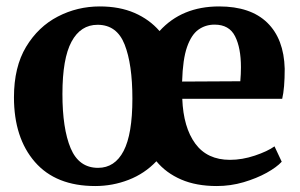

<svg xmlns="http://www.w3.org/2000/svg" viewBox="-20 -582 956 612"><path d="M283.5 11Q158 11 91.2 -65.8Q24.5 -142.5 24.5 -272Q24.5 -368.5 63.2 -432.8Q102 -497 164.2 -529.2Q226.5 -561.5 298 -561.5Q361 -561.5 408.8 -540.8Q456.5 -520 488.5 -483Q559.5 -561.5 678.5 -561.5Q778.5 -561.5 831.8 -509.8Q885 -458 887.5 -363Q887.5 -300.5 879.5 -267H561Q564.5 -176 602.5 -124.2Q640.5 -72.5 713 -72.5Q752 -72.5 792.2 -86Q832.5 -99.5 855 -115.5L878 -66.5Q862 -49 830 -31.2Q798 -13.5 756.5 -1.2Q715 11 671 11Q605.5 11 557.5 -9.8Q509.5 -30.5 478.5 -68Q441 -28.5 390 -8.8Q339 11 283.5 11ZM560.5 -322 746 -323Q747 -333.5 747.5 -346Q748 -358.5 748 -367.5Q748 -429.5 729.2 -466.5Q710.5 -503.5 664 -503.5Q635 -503.5 612.5 -487.5Q590 -471.5 576.2 -432.2Q562.5 -393 560.5 -322ZM179 -282.5Q179 -172 205.2 -109.5Q231.5 -47 292.5 -47Q346 -47 374 -100.8Q402 -154.5 402 -267.5Q402 -377.5 377.2 -440.2Q352.5 -503 291 -503Q237 -503 208 -449.2Q179 -395.5 179 -282.5Z"/></svg>

Font: Merriweather Text Regular
Style: Bold
Weight: 700
Designer: Eben Sorkin
Foundry: Eben Sorkin
Version: Version 2.100; ttfautohint (v1.7.19-72a1) -l 8 -r 50 -G 200 